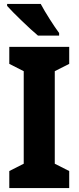

<svg xmlns="http://www.w3.org/2000/svg" viewBox="-20 -951 397 971"><path d="M186 -931H16V-921C47 -886 133 -803 172 -771H279V-784C255 -816 208 -889 186 -931ZM330 0V-86L257 -123V-591L330 -628V-714H27V-628L100 -591V-123L27 -86V0Z"/></svg>

Font: Noto Sans Sinhala UI Condensed ExtraBold
Style: Regular
Weight: 800
Width: 3
Designer: Jelle Bosma - Monotype Design Team
Foundry: Monotype Imaging Inc.
Version: Version 2.006